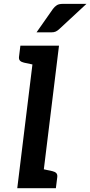

<svg xmlns="http://www.w3.org/2000/svg" viewBox="-20 -982 471 1002"><path d="M70.1 0 161.3 -743.8H287.9L196.7 0ZM172.4 0 197.5 -100.8 253.5 -88.8Q267 -85.6 273.7 -78.6Q280.4 -71.6 278.9 -58.1L271.6 0ZM185.6 -743.8 161 -643.1 105.1 -655.1Q91.4 -658.2 84.5 -665.2Q77.6 -672.2 79.2 -685.7L86.4 -743.8ZM308.3 -961.8H431.2L290.2 -831.1Q279.9 -821.4 270.8 -817.3Q261.8 -813.1 246.4 -813.1H170.6L256.2 -935.3Q265.9 -948 276.8 -954.9Q287.7 -961.8 308.3 -961.8Z"/></svg>

Font: Aleo
Style: Italic
Weight: 400
Italic angle: -7°
Designer: Alessio Laiso
Foundry: Alessio Laiso
Version: Version 2.001;gftools[0.9.29]